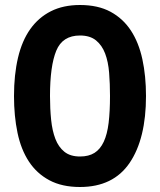

<svg xmlns="http://www.w3.org/2000/svg" viewBox="-20 -734 640 768"><path d="M36 -350Q36 -435 52 -503Q68 -571 101 -617.5Q134 -664 183.5 -689Q233 -714 300 -714Q372 -714 422 -687Q472 -660 503.5 -612Q535 -564 549.5 -497Q564 -430 564 -350Q564 -179 498.5 -82.5Q433 14 300 14Q228 14 177.5 -13Q127 -40 95.5 -88Q64 -136 50 -203Q36 -270 36 -350ZM180 -350Q180 -299 184.5 -255Q189 -211 201.5 -178.5Q214 -146 237.5 -127Q261 -108 300 -108Q335 -108 358 -122.5Q381 -137 395 -167Q409 -197 414.5 -242.5Q420 -288 420 -350Q420 -399 416.5 -443Q413 -487 400.5 -520Q388 -553 364 -572.5Q340 -592 300 -592Q230 -592 205 -531Q180 -470 180 -350Z"/></svg>

Font: PT Mono
Style: Bold
Weight: 700
Monospace: yes
Designer: A.Korolkova, I.Chaeva
Foundry: ParaType Ltd
Version: Version 1.000 OFL